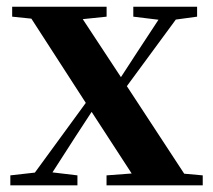

<svg xmlns="http://www.w3.org/2000/svg" viewBox="-20 -556 639 576"><path d="M11 0V-29.9L99.5 -39.9H128.6L212.3 -29.9V0ZM56.7 0 284.4 -311.7 306.2 -291.7H301.5L206.3 -146L112.4 0ZM299.6 0V-29.9L437.4 -40.2H474.6L588.2 -29.9V0ZM318.1 -239.8 296.2 -261.5H301.8L391.3 -399.1L481 -535.7H535.7ZM398.1 0 247.7 -231.4 51.1 -535.7H203.8L349 -315.2L555.5 0ZM16.5 -506V-535.7H299.8V-506L191.7 -494.8H125.2ZM379.9 -506V-535.7H571.3V-506L494.2 -495.5H466Z"/></svg>

Font: Noto Serif SC
Style: Regular
Weight: 200
Designer: Ryoko NISHIZUKA 西塚涼子 (kana & ideographs); Frank Grießhammer (Latin, Greek & Cyrillic); Wenlong ZHANG 张文龙 (bopomofo); San
Foundry: Adobe
Version: Version 2.001;hotconv 1.1.0;makeotfexe 2.6.0